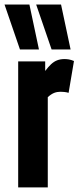

<svg xmlns="http://www.w3.org/2000/svg" viewBox="-52 -809 340 829"><path d="M143.1 -544V-502.6Q156.6 -520.5 168.6 -531.8Q180.5 -543 194.6 -548.5Q208.7 -554 226.8 -554Q235 -554 244.8 -552.5Q254.6 -551 267.4 -545.6L244.2 -408.2Q234.2 -411.2 224.5 -412Q214.8 -412.8 208.6 -412.8Q194.3 -412.8 181.7 -407.8Q169 -402.8 154.3 -389.5V0H26.5V-544ZM34.2 -595.3 -32.4 -789.3H75L116.2 -595.3ZM170.8 -595.3 104.2 -789.3H211.6L252.8 -595.3Z"/></svg>

Font: Georama ExtraCondensed Thin
Style: Regular
Weight: 100
Width: 2
Designer: Jean-Baptiste Levee
Foundry: Production Type
Version: Version 1.001